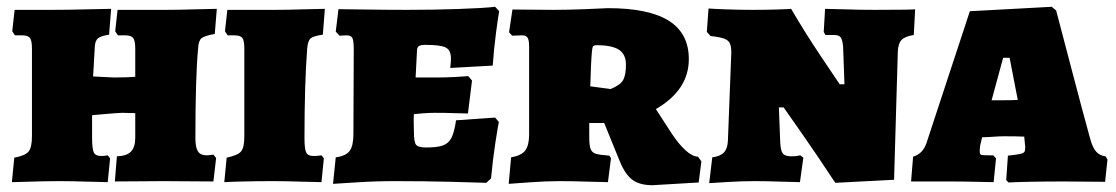

<svg xmlns="http://www.w3.org/2000/svg" viewBox="-20 -533 3283 565"><path d="M22 -69Q54 -75 64 -87Q74 -99 74 -132V-390Q74 -414 68 -421.5Q62 -429 45 -429H24L16 -441L23 -504H132Q181 -504 234 -505.5Q287 -507 307 -507L301 -431Q276 -427 268 -420Q260 -413 259 -396L254 -308L315 -305Q354 -305 378 -307V-390Q378 -413 372 -421Q366 -429 349 -429H327L319 -441L326 -504H466Q505 -504 552 -505.5Q599 -507 618 -507L612 -433Q582 -428 573 -420.5Q564 -413 563 -391Q555 -306 555 -127Q555 -99 562.5 -87.5Q570 -76 587 -76Q595 -76 600.5 -77Q606 -78 608 -78L616 -68L608 1L461 0L318 1L324 -73Q353 -74 365.5 -87Q378 -100 378 -128V-200L339 -201Q318 -200 290 -197.5Q262 -195 251 -194V-127Q251 -95 256 -84.5Q261 -74 277 -74Q286 -74 291 -75Q296 -76 297 -76L304 -67L297 3Q280 3 235.5 1.5Q191 0 154 0Q114 0 54 2L15 3Z M647 -69Q680 -76 689.5 -87.5Q699 -99 699 -132V-390Q699 -414 693 -421.5Q687 -429 670 -429H650L642 -441L649 -504H787Q825 -504 871.5 -505.5Q918 -507 936 -507L930 -431Q902 -427 894 -420Q886 -413 884 -391Q876 -287 876 -127Q876 -95 881 -84.5Q886 -74 902 -74Q913 -74 919 -75Q925 -76 926 -76L933 -67L926 3Q909 3 864.5 1.5Q820 0 783 0Q738 0 696.5 1Q655 2 640 3Z M968 -70Q998 -74 1009 -89Q1020 -104 1020 -139L1021 -387Q1021 -413 1017 -421Q1013 -429 1000 -429L979 -428L968 -440L976 -506Q997 -506 1055.5 -505Q1114 -504 1179 -504Q1254 -504 1328 -506.5Q1402 -509 1437 -513L1449 -500Q1446 -485 1439.5 -435.5Q1433 -386 1430 -340L1305 -333Q1305 -336 1306 -344Q1307 -352 1307 -361Q1307 -385 1292 -393Q1277 -401 1232 -401Q1217 -401 1212 -397Q1207 -393 1207 -382L1203 -305H1268Q1293 -305 1320 -306.5Q1347 -308 1358 -309L1369 -296L1357 -199Q1347 -199 1319 -200Q1291 -201 1260 -201Q1243 -201 1224 -199.5Q1205 -198 1198 -197Q1197 -186 1197.5 -170Q1198 -154 1198 -146Q1198 -116 1204 -107.5Q1210 -99 1234 -99Q1267 -99 1283.5 -105Q1300 -111 1308.5 -127.5Q1317 -144 1322 -179L1437 -187L1448 -174Q1445 -160 1437.5 -111.5Q1430 -63 1425 -8L1411 5Q1388 4 1307.5 2Q1227 0 1143 0Q1087 0 1031.5 3.5Q976 7 960 8Z M1804 -58 1758 -171H1714V-129Q1714 -105 1718 -94.5Q1722 -84 1733.5 -80.5Q1745 -77 1773 -75L1778 -68L1769 3Q1752 3 1708 1.5Q1664 0 1627 0Q1587 0 1539 3.5Q1491 7 1477 8L1484 -70Q1514 -75 1525.5 -90Q1537 -105 1537 -137V-397Q1537 -415 1532.5 -422Q1528 -429 1517 -429L1487 -428L1478 -438L1488 -505L1609 -504Q1651 -504 1700.5 -506Q1750 -508 1769 -509Q1889 -509 1948 -472Q2007 -435 2007 -359Q2007 -268 1910 -212L1956 -141Q1977 -109 1997.5 -90.5Q2018 -72 2034 -72L2044 -58L2036 4L1900 12Q1863 12 1841.5 -3.5Q1820 -19 1804 -58ZM1822 -343Q1822 -373 1801.5 -386.5Q1781 -400 1736 -400Q1728 -400 1725.5 -397Q1723 -394 1722 -383Q1719 -352 1717 -279L1777 -271Q1806 -283 1814 -298Q1822 -313 1822 -343Z M2461 -396Q2459 -416 2454 -423Q2449 -430 2434 -430H2409L2404 -439L2408 -507Q2424 -507 2467 -505.5Q2510 -504 2553 -504Q2673 -504 2673 -506L2669 -430Q2643 -426 2633 -415.5Q2623 -405 2622 -381L2611 -4L2438 5Q2386 -74 2342 -137Q2298 -200 2286 -217H2272L2276 -114Q2277 -90 2283.5 -81.5Q2290 -73 2309 -73Q2317 -73 2324.5 -74Q2332 -75 2335 -76L2344 -69L2334 3Q2318 3 2277.5 1.5Q2237 0 2201 0Q2164 0 2121.5 2.5Q2079 5 2067 6L2076 -70Q2100 -73 2110.5 -84.5Q2121 -96 2122 -119L2132 -378Q2132 -397 2127.5 -406Q2123 -415 2110.5 -419.5Q2098 -424 2071 -427L2060 -439L2065 -508Q2076 -507 2115 -505.5Q2154 -504 2195 -504Q2232 -504 2264.5 -505Q2297 -506 2308 -507Q2349 -437 2393.5 -370.5Q2438 -304 2451 -285H2465Z M2941 -3 2946 -75Q2967 -77 2979.5 -79.5Q2992 -82 2994.5 -86Q2997 -90 2997 -101L2996 -110L2994 -131Q2971 -132 2933 -132Q2922 -132 2894 -130L2870 -129L2864 -103L2863 -89Q2863 -80 2866 -78Q2869 -76 2885 -76H2903L2911 -67L2904 3Q2891 3 2853 2Q2815 1 2774 1H2661L2667 -72Q2695 -80 2706 -111L2834 -500L3075 -513L3088 -502Q3101 -453 3132.5 -332.5Q3164 -212 3188 -125Q3195 -99 3205.5 -87Q3216 -75 3233 -73L3239 -64L3232 2L3112 1Q3052 1 3007 2Q2962 3 2948 4ZM2936 -238Q2960 -238 2975 -239L2951 -363H2932L2898 -238Z"/></svg>

Font: Alegreya SC Black
Style: Regular
Weight: 900
Designer: Juan Pablo del Peral
Foundry: Huerta Tipografica
Version: Version 2.007; ttfautohint (v1.6)